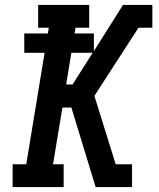

<svg xmlns="http://www.w3.org/2000/svg" viewBox="-20 -755 640 775"><path d="M31 0V-92H86L160 -542H78V-620H173L177 -643H134V-735H340V-643H285L281 -620H359V-549L474 -731L475 -735H595V-643H539L361 -368L447 -92H513V0H366L268 -321H232L194 -92H237V0ZM247 -414H273L354 -542H268Z"/></svg>

Font: Iosevka Slab Semibold Extended
Style: Italic
Weight: 600
Width: 7
Italic angle: -9°
Monospace: yes
Designer: Belleve Invis
Foundry: Belleve Invis
Version: Version 11.1.0; ttfautohint (v1.8.3)